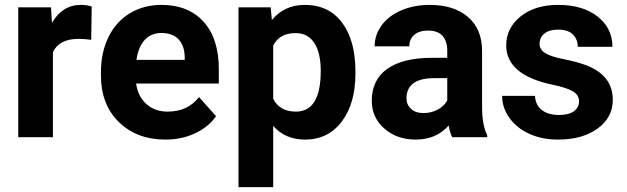

<svg xmlns="http://www.w3.org/2000/svg" viewBox="-20 -558 2549 781"><path d="M351.1 -396Q322.3 -399.9 300.3 -399.9Q220.2 -399.9 195.3 -345.7V0H54.2V-528.3H187.5L191.4 -465.3Q233.9 -538.1 309.1 -538.1Q332.5 -538.1 353 -531.7Z M652.8 9.8Q536.6 9.8 463.6 -61.5Q390.6 -132.8 390.6 -251.5V-265.1Q390.6 -344.7 421.4 -407.5Q452.1 -470.2 508.5 -504.2Q564.9 -538.1 637.2 -538.1Q745.6 -538.1 807.9 -469.7Q870.1 -401.4 870.1 -275.9V-218.3H533.7Q540.5 -166.5 575 -135.3Q609.4 -104 662.1 -104Q743.7 -104 789.6 -163.1L858.9 -85.4Q827.1 -40.5 772.9 -15.4Q718.8 9.8 652.8 9.8ZM636.7 -423.8Q594.7 -423.8 568.6 -395.5Q542.5 -367.2 535.2 -314.5H731.4V-325.7Q730.5 -372.6 706.1 -398.2Q681.6 -423.8 636.7 -423.8Z M1425.8 -259.3Q1425.8 -137.2 1370.4 -63.7Q1314.9 9.8 1220.7 9.8Q1140.6 9.8 1091.3 -45.9V203.1H950.2V-528.3H1081.1L1085.9 -476.6Q1137.2 -538.1 1219.7 -538.1Q1317.4 -538.1 1371.6 -465.8Q1425.8 -393.6 1425.8 -266.6ZM1284.7 -269.5Q1284.7 -343.3 1258.5 -383.3Q1232.4 -423.3 1182.6 -423.3Q1116.2 -423.3 1091.3 -372.6V-156.2Q1117.2 -104 1183.6 -104Q1284.7 -104 1284.7 -269.5Z M1819.3 0Q1809.6 -19 1805.2 -47.4Q1753.9 9.8 1671.9 9.8Q1594.2 9.8 1543.2 -35.2Q1492.2 -80.1 1492.2 -148.4Q1492.2 -232.4 1554.4 -277.3Q1616.7 -322.3 1734.4 -322.8H1799.3V-353Q1799.3 -389.6 1780.5 -411.6Q1761.7 -433.6 1721.2 -433.6Q1685.5 -433.6 1665.3 -416.5Q1645 -399.4 1645 -369.6H1503.9Q1503.9 -415.5 1532.2 -454.6Q1560.5 -493.7 1612.3 -515.9Q1664.1 -538.1 1728.5 -538.1Q1826.2 -538.1 1883.5 -489Q1940.9 -439.9 1940.9 -351.1V-122.1Q1941.4 -46.9 1961.9 -8.3V0ZM1702.6 -98.1Q1733.9 -98.1 1760.3 -112.1Q1786.6 -126 1799.3 -149.4V-240.2H1746.6Q1640.6 -240.2 1633.8 -167L1633.3 -158.7Q1633.3 -132.3 1651.9 -115.2Q1670.4 -98.1 1702.6 -98.1Z M2335.4 -146Q2335.4 -171.9 2309.8 -186.8Q2284.2 -201.7 2227.5 -213.4Q2039.1 -252.9 2039.1 -373.5Q2039.1 -443.8 2097.4 -491Q2155.8 -538.1 2250 -538.1Q2350.6 -538.1 2410.9 -490.7Q2471.2 -443.4 2471.2 -367.7H2330.1Q2330.1 -397.9 2310.5 -417.7Q2291 -437.5 2249.5 -437.5Q2213.9 -437.5 2194.3 -421.4Q2174.8 -405.3 2174.8 -380.4Q2174.8 -356.9 2197 -342.5Q2219.2 -328.1 2272 -317.6Q2324.7 -307.1 2360.8 -293.9Q2472.7 -252.9 2472.7 -151.9Q2472.7 -79.6 2410.6 -34.9Q2348.6 9.8 2250.5 9.8Q2184.1 9.8 2132.6 -13.9Q2081.1 -37.6 2051.8 -78.9Q2022.5 -120.1 2022.5 -168H2156.2Q2158.2 -130.4 2184.1 -110.4Q2210 -90.3 2253.4 -90.3Q2293.9 -90.3 2314.7 -105.7Q2335.4 -121.1 2335.4 -146Z"/></svg>

Font: RobotoDraft
Style: Bold
Weight: 700
Version: Version 2.001150; 2014